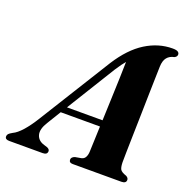

<svg xmlns="http://www.w3.org/2000/svg" viewBox="-170 -834 945 956"><g transform="rotate(20 302.0 -355.5)"><path d="M125 -148.5Q99 -107 107.2 -78.5Q115.5 -50 148.5 -40.5L166 -35Q179.5 -29 179.5 -19Q179.5 0 155.5 0H-22.5Q-44.5 0 -44.5 -16Q-44.5 -24 -39.2 -29.8Q-34 -35.5 -19.5 -43.5Q2.5 -53.5 28.8 -83.2Q55 -113 82 -157L317.5 -536Q375 -626 443 -668.5Q511 -711 585.5 -711Q605.5 -711 613.5 -705.8Q621.5 -700.5 621.5 -691.5Q621.5 -680 608 -673.5Q584 -669 570.5 -652.5Q557 -636 556 -604Q555.5 -587.5 554.5 -547.8Q553.5 -508 552.2 -455Q551 -402 549.8 -345Q548.5 -288 547.2 -236Q546 -184 545.2 -146Q544.5 -108 544.5 -93.5Q545 -68 551.2 -56.5Q557.5 -45 584.5 -36Q597 -29 597 -18.5Q597 0 572 0H314.5Q294.5 0 294.5 -16.5Q294.5 -30 313 -36.5L346.5 -42.5Q360 -46 366.2 -58.2Q372.5 -70.5 373 -88Q373.5 -105 375 -140.5Q376.5 -176 378 -222H170ZM350.5 -514 191 -255.5H379.5Q381.5 -311 383.8 -370.2Q386 -429.5 387.8 -481.8Q389.5 -534 390 -568.5Q383 -560.5 373.2 -547.2Q363.5 -534 350.5 -514Z"/></g></svg>

Font: Fraunces 72pt
Style: Bold Italic
Weight: 700
Italic angle: -16°
Version: Version 1.000;[b76b70a41]